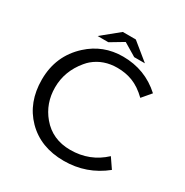

<svg xmlns="http://www.w3.org/2000/svg" viewBox="-204 -1045 1207 1251"><g transform="rotate(30 400.0 -419.0)"><path d="M360.8 -878.9H459L587.9 -773.9H507.3L410.2 -832L313 -773.9H231.9ZM749 -64.9Q617.2 41 446.8 41Q272.5 41 165 -67.9Q59.1 -175.8 59.1 -346.7Q59.1 -525.9 187 -642.6Q294.9 -741.2 443.4 -741.2Q610.4 -741.2 731 -630.9L674.3 -564Q619.1 -617.7 562.5 -639.2Q510.3 -659.2 448.2 -659.2Q344.7 -659.2 271.5 -597.7Q257.8 -586.4 241.7 -566.9Q159.2 -467.8 159.2 -345.7Q159.2 -226.1 232.9 -138.2Q313.5 -42 447.8 -42Q594.2 -42 698.2 -139.2Z"/></g></svg>

Font: FORM UDPGothic
Style: Regular
Weight: 400
Foundry: Pronama LLC
Version: Version 1.05101